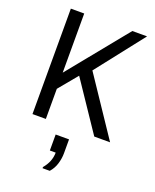

<svg xmlns="http://www.w3.org/2000/svg" viewBox="-174 -785 949 1174"><g transform="rotate(20 300.0 -198.0)"><path d="M79 0V-686H166V-301L479 -686H575L332 -376L584 0H481L267 -318L166 -196V0ZM250 290V282Q271 258 282 230Q293 202 293 173H255V69H342V159Q342 193 331.5 228Q321 263 297 290Z"/></g></svg>

Font: Chivo Mono Light
Style: Regular
Weight: 300
Monospace: yes
Designer: Hector Gatti
Foundry: Omnibus-Type
Version: Version 1.008